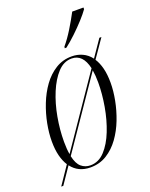

<svg xmlns="http://www.w3.org/2000/svg" viewBox="-150 -835 752 963"><g transform="rotate(-20 226.0 -353.0)"><path d="M6 50 71 -46Q56 -69 47.5 -102Q39 -135 39 -179Q39 -223 48.5 -272.5Q58 -322 77 -370.5Q96 -419 124.5 -458.5Q153 -498 191.5 -522Q230 -546 278 -546Q308 -546 334.5 -534Q361 -522 380 -497L441 -586H452L385 -489Q400 -466 408.5 -433Q417 -400 417 -355Q417 -312 407.5 -262.5Q398 -213 379.5 -165Q361 -117 332.5 -77.5Q304 -38 265.5 -14Q227 10 178 10Q113 10 77 -38L17 50ZM96 -156Q96 -117 101 -89L352 -456Q334 -536 274 -536Q232 -536 199.5 -501Q167 -466 143.5 -409.5Q120 -353 108 -286.5Q96 -220 96 -156ZM181 0Q225 0 258 -35.5Q291 -71 313.5 -128Q336 -185 347.5 -251Q359 -317 359 -377Q359 -415 354 -444L103 -77Q112 -35 132.5 -17.5Q153 0 181 0ZM261 -604Q287 -635 312 -675.5Q337 -716 358 -756H418V-747Q404 -727 379 -699.5Q354 -672 324.5 -644Q295 -616 269 -596H260Z"/></g></svg>

Font: Noto Serif Display ExtraCondensed Light
Style: Italic
Weight: 300
Width: 2
Italic angle: -12°
Designer: Monotype Design Team
Foundry: Monotype Imaging Inc.
Version: Version 2.009